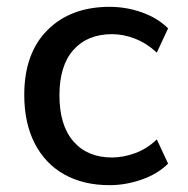

<svg xmlns="http://www.w3.org/2000/svg" viewBox="-20 -533 551 562"><path d="M301 9Q224 9 168 -22.5Q112 -54 81.5 -113.5Q51 -173 51 -255Q51 -377 119 -445Q187 -513 301 -513Q350 -513 396 -496.5Q442 -480 472 -450L439 -379Q410 -406 376 -419.5Q342 -433 308 -433Q236 -433 195 -387Q154 -341 154 -254Q154 -166 195 -119Q236 -72 308 -72Q340 -72 375 -84.5Q410 -97 439 -125L472 -54Q442 -24 395 -7.5Q348 9 301 9Z"/></svg>

Font: Mulish SemiBold
Style: Regular
Weight: 600
Designer: Vernon Adams
Foundry: Vernon Adams
Version: Version 3.603; ttfautohint (v1.8.3)